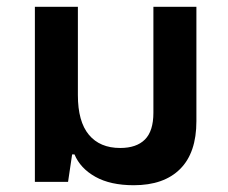

<svg xmlns="http://www.w3.org/2000/svg" viewBox="-20 -537 674 567"><path d="M375 10Q306 10 261.5 -15Q217 -40 200 -81H193L181 0H83V-517H210V-256Q210 -178 242.5 -139Q275 -100 335 -100Q383 -100 408 -125Q433 -150 433 -204V-517H560V-179Q560 -86 512 -38Q464 10 375 10Z"/></svg>

Font: Noto Sans Thai UI SemBd
Style: Regular
Weight: 600
Designer: Monotype Design Team
Foundry: Monotype Imaging Inc.
Version: Version 2.000;GOOG;noto-source:20170915:90ef993387c0